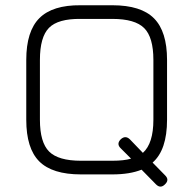

<svg xmlns="http://www.w3.org/2000/svg" viewBox="-20 -664 737 731"><path d="M288 0Q179 0 129.5 -49.5Q80 -99 80 -208V-436Q80 -545 130 -595Q180 -645 287 -644H408Q517 -644 566.5 -594Q616 -544 616 -436V-208Q616 -93 561 -45L609 4Q626 21 608 38Q591 55 574 38L519 -18Q474 0 408 0ZM132 -208Q132 -122 167 -87Q202 -52 288 -52H408Q452 -52 479 -60L440 -99Q422 -116 440 -134Q458 -150 475 -133L524 -82Q564 -118 564 -208V-436Q564 -522 529 -557Q494 -592 408 -592H287Q201 -593 166.5 -558Q132 -523 132 -436Z"/></svg>

Font: Jura
Style: Regular
Weight: 400
Designer: Daniel Johnson, Alexei Vanyashin
Foundry: Daniel Johnson
Version: Version 5.103